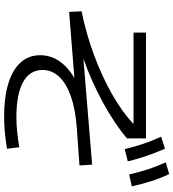

<svg xmlns="http://www.w3.org/2000/svg" viewBox="28 -886 881 978"><g transform="rotate(90 469.0 -397.5)"><path d="M261.7 -161.1Q261.7 -213.4 291.5 -257.8Q321.3 -302.2 377.9 -335.4L41 -308.6L38.1 -372.1Q151.4 -395 261 -435.5Q370.6 -476.1 461.7 -528.1Q552.7 -580.1 612.3 -636.7H146.5V-700.2H685.5V-603.5Q611.8 -540.5 502.7 -481Q393.6 -421.4 279.3 -381.3L819.3 -425.8L823.2 -361.3L631.8 -347.7Q537.6 -340.8 471.4 -317.6Q405.3 -294.4 371.1 -257.6Q336.9 -220.7 336.9 -172.9Q336.9 -108.4 398.4 -74.2Q460 -40 578.1 -40Q613.3 -40 647.9 -43.5Q682.6 -46.9 730.5 -54.7L738.3 7.8Q692.9 15.1 654.3 18.8Q615.7 22.5 574.2 22.5Q475.6 22.5 405.5 1Q335.4 -20.5 298.6 -61.8Q261.7 -103 261.7 -161.1ZM676.8 -777.3 738.3 -796.9Q758.8 -748.5 774.4 -703.4Q790 -658.2 802.7 -607.4L740.2 -591.8Q726.6 -646.5 711.7 -690.4Q696.8 -734.4 676.8 -777.3ZM807.6 -800.8 867.2 -818.4Q888.2 -773.9 902.8 -728.3Q917.5 -682.6 929.7 -627.9L869.1 -614.3Q856.9 -668 842.3 -712.2Q827.6 -756.3 807.6 -800.8Z"/></g></svg>

Font: Pretendard
Style: Regular
Weight: 400
Designer: Base glyphs from Inter by Rasmus Andersson; Hangeul glyphs from Noto Sans CJK(Source Han Sans) by Jang Soo-young and Kan
Foundry: Kil Hyung-jin
Version: Version 1.309